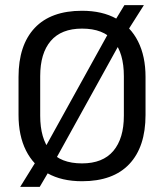

<svg xmlns="http://www.w3.org/2000/svg" viewBox="-20 -693 638 747"><path d="M299.1 12.1Q220.2 12.1 165.2 -18.7Q110.1 -49.5 81.1 -107.4Q52.1 -165.3 52.1 -245.8V-393.5Q52.1 -517.4 115.1 -584.3Q178.1 -651.1 299.1 -651.1Q377.9 -651.1 433 -620.3Q488.1 -589.5 517.1 -531.9Q546.2 -474.2 546.2 -393.5V-245.8Q546.2 -121.6 483.1 -54.7Q420.1 12.1 299.1 12.1ZM58.5 34.1 127 -76.3 145.4 -100.9 413.7 -585.7 421.8 -603.7 464 -673H539.8L471.8 -565.7L454.7 -540L188.5 -58.7L181.7 -46.1L134.5 34.1ZM299.1 -57.3Q379.9 -57.3 420.9 -105.7Q461.9 -154.2 461.9 -242.7V-396.8Q461.9 -485.7 422.3 -533.7Q382.7 -581.7 299.1 -581.7Q218.4 -581.7 177.4 -533.7Q136.4 -485.7 136.4 -396.8V-242.7Q136.4 -154.2 175.8 -105.7Q215.2 -57.3 299.1 -57.3Z"/></svg>

Font: Anek Gurmukhi Medium
Style: Regular
Weight: 500
Designer: Sarang Kulkarni (Gurmukhi), Yesha Goshar (Latin)
Foundry: Ek Type
Version: Version 1.003